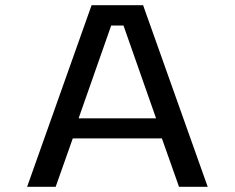

<svg xmlns="http://www.w3.org/2000/svg" viewBox="-20 -720 904 740"><path d="M780.5 0H670L604 -186.5H260.5L194.5 0H84.5L333 -700H531.5ZM408.5 -621.5 283 -264H581.5L456 -621.5Z"/></svg>

Font: Trispace SemiExpanded
Style: Regular
Weight: 400
Width: 6
Designer: Tyler Finck
Foundry: Etcetera Type Company
Version: Version 1.210; ttfautohint (v1.8.3)